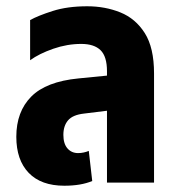

<svg xmlns="http://www.w3.org/2000/svg" viewBox="-20 -582 569 612"><path d="M185 10Q111 10 71.5 -31Q32 -72 32 -146Q32 -226 79.5 -274Q127 -322 230 -332L321 -341V-355Q321 -402 300.5 -422Q280 -442 239 -442Q194 -442 149.5 -426.5Q105 -411 76 -390V-518Q101 -532 148 -547Q195 -562 258 -562Q315 -562 363.5 -542.5Q412 -523 441.5 -476.5Q471 -430 471 -348V0H321V-229L248 -220Q212 -216 197 -198.5Q182 -181 182 -152Q182 -124 195 -109Q208 -94 229 -94Q238 -94 247 -96Q256 -98 263 -101L274 -5Q238 10 185 10Z"/></svg>

Font: Noto Sans Thai Cond ExtBd
Style: Regular
Weight: 800
Width: 3
Designer: Monotype Design Team
Foundry: Monotype Imaging Inc.
Version: Version 2.002; ttfautohint (v1.8.4.7-5d5b)